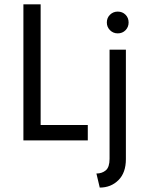

<svg xmlns="http://www.w3.org/2000/svg" viewBox="-20 -645 665 882"><path d="M87.5 0Q87.5 0 87.5 -625Q87.5 -625 166.7 -625Q166.7 -625 166.7 -70.8Q166.7 -70.8 383.3 -70.8V0ZM438.2 216.7Q438.2 216.7 422.9 152.1Q448.6 152.1 466 137.5Q483.3 122.9 483.3 84.7Q483.3 84.7 483.3 -416.7Q483.3 -416.7 558.3 -416.7Q558.3 -416.7 558.3 86.1Q558.3 148.6 524 182.6Q489.6 216.7 438.2 216.7ZM520.8 -491.7Q500 -491.7 485.4 -506.2Q470.8 -520.8 470.8 -541.7Q470.8 -563.2 485.4 -577.4Q500 -591.7 520.8 -591.7Q542.4 -591.7 556.6 -577.4Q570.8 -563.2 570.8 -541.7Q570.8 -520.8 556.6 -506.2Q542.4 -491.7 520.8 -491.7Z"/></svg>

Font: co2trust
Style: Regular
Weight: 400
Designer: Kristian Moeller
Foundry: Dicotype
Version: Version 1.000